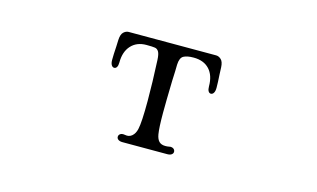

<svg xmlns="http://www.w3.org/2000/svg" viewBox="-57 -527 1113 675"><g transform="rotate(15 500.0 -190.0)"><path d="M312 -319 313 -344Q314 -364 322.5 -372Q331 -380 341 -380H659Q669 -380 677.5 -372Q686 -364 687 -344L688 -319Q690 -289 690 -270Q690 -258 686 -251.5Q682 -245 676 -245Q670 -245 666.5 -251Q663 -257 663 -268Q663 -308 642.5 -330Q622 -352 585 -352Q561 -352 548.5 -345Q536 -338 535 -313Q535 -295 533 -253Q531 -175 531 -137Q531 -82 535 -59Q538 -42 546 -34Q554 -26 569 -26Q576 -26 581 -27L587 -28Q595 -28 599.5 -24Q604 -20 604 -14Q604 -8 598.5 -4Q593 0 583 0H500H420Q410 0 404.5 -4Q399 -8 399 -14Q399 -21 405 -25Q411 -29 422 -27Q437 -24 447.5 -33Q458 -42 462 -59Q468 -84 468 -163Q468 -229 464 -311Q463 -332 458 -340.5Q453 -349 444.5 -350.5Q436 -352 413 -352Q378 -352 357.5 -329.5Q337 -307 337 -268Q337 -257 333.5 -251Q330 -245 324 -245Q318 -245 314 -251.5Q310 -258 310 -270Q310 -289 312 -319Z"/></g></svg>

Font: Hina Mincho
Style: Regular
Weight: 400
Designer: satsuyako
Foundry: satsuyako
Version: Version 1.100